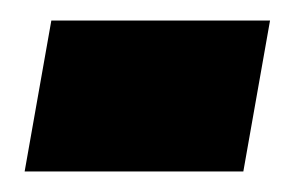

<svg xmlns="http://www.w3.org/2000/svg" viewBox="-20 -331 283 187"><path d="M4 -164 30 -311H243L217 -164Z"/></svg>

Font: Jost* Heavy
Style: Italic
Weight: 800
Italic angle: -10°
Version: Version 3.7